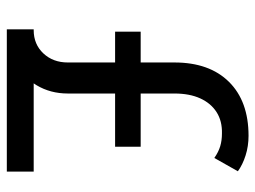

<svg xmlns="http://www.w3.org/2000/svg" viewBox="-113 -636 749 563"><g transform="rotate(90 261.5 -354.5)"><path d="M163.2 -491.5Q163.2 -594 220 -651.4Q276.8 -708.8 378.2 -708.8L371.8 -630.8Q335 -631.8 308.9 -615.1Q282.8 -598.5 268.5 -567.2Q254.2 -536 254.2 -491.5ZM66 0V-78.8H483.2V0ZM163.2 -178.2V-491.5H254.2V-178.2ZM72.8 -317.5V-392.5H410.2V-317.5ZM443.2 -608.5Q425.5 -620.8 408.6 -625.8Q391.8 -630.8 371.8 -630.8L378.2 -708.8Q408.8 -708.8 435.9 -700.1Q463 -691.5 482.2 -677.5ZM254.2 -178.8Q254.2 -127.8 229.9 -87.2Q205.5 -46.8 163.6 -23.4Q121.8 0 68.5 0V-78.8Q109.8 -78.8 136.5 -107.1Q163.2 -135.5 163.2 -178.8Z"/></g></svg>

Font: Akshar Light
Style: Regular
Weight: 300
Designer: Tall Chai
Foundry: Tall Chai
Version: Version 1.100